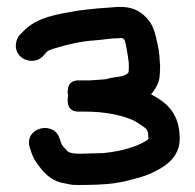

<svg xmlns="http://www.w3.org/2000/svg" viewBox="-20 -516 556 547"><path d="M403 -121C403 -120.5 404.9 -119 384.5 -108.2C354.9 -93.6 318.9 -84.5 275.7 -80C262.1 -79.8 217.3 -78 208 -78C185.8 -78 176.1 -81.6 172.1 -85.3L157.7 -101.5C156.4 -103.6 154.9 -106.5 153.7 -109.9L150.1 -120.7C133.7 -174.7 45.9 -152.2 65.3 -94.1L69.3 -82.1C73.6 -69.2 78.7 -59.3 88.1 -46.9C102.3 -27.4 123.1 -1.2 160.3 5.6L180.1 9.5C188.8 11.2 199.3 11 208 11C236.8 11 280.8 10 307.1 5.7L331.1 1.7C331.7 1.6 332.8 1.3 333.6 1.1C364.7 -7.4 392.9 -11.9 425.7 -29.9C453.7 -44 492 -69.8 492 -121C492 -191.5 456.3 -223.4 410.3 -247.3C420.7 -259.3 435 -280.4 435 -302C435 -310.6 437.6 -323.9 435 -342.1C434.8 -363 431.3 -379.9 426.4 -401.4C419.6 -432.8 412.7 -452.8 388.4 -473.9C366.4 -493 340.5 -498 310.3 -495.9C274 -493.5 240.5 -490.9 202.1 -485.7C150.5 -476.3 86.4 -469.1 47 -427.3L37.3 -417.7C29.5 -409.9 25 -397.3 25 -386C25 -344.2 78.2 -329.2 102.6 -356.3L111.7 -366.4C116.9 -372.3 122.7 -374.8 142 -380C173.8 -389.9 213.4 -398.9 250.5 -401C271.4 -402.3 295.1 -407 314 -407C319.5 -407 324.2 -407.6 328.9 -407.4C330.4 -406.4 332.8 -404.5 334.7 -402.6C339.5 -389.6 344.6 -356.8 347 -335.6V-321C347 -317 346.9 -314.6 346.4 -310.4C343.5 -305.4 334.9 -298.6 307.5 -295.9C291 -294.2 283.4 -290 279 -290C273.4 -290 243.7 -287 237 -287H203C163.9 -287 174 -243 174 -243C174 -243 163.4 -198 203 -198H223C275.7 -198 322.8 -189.2 358.6 -173.8C363.6 -171.9 391.5 -154.2 396.9 -148.5C400.7 -141.9 402 -138.9 402 -134C402 -130 403 -122.6 403 -121Z"/></svg>

Font: Just Breathe
Style: Bd
Weight: 400
Foundry: Cannot Into Space Fonts
Version: Version 0.72